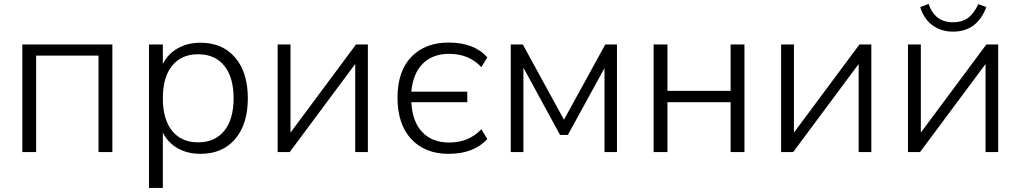

<svg xmlns="http://www.w3.org/2000/svg" viewBox="-20 -762 5113 962"><path d="M91.8 0V-539.1H543V0H473.6V-483.4H161.1V0Z M984.4 -547.9Q1094.7 -547.9 1158.2 -473.6Q1221.7 -399.4 1221.7 -269.5Q1221.7 -139.6 1158.2 -65.4Q1094.7 8.8 984.4 8.8Q919.9 8.8 870.6 -19Q821.3 -46.9 795.9 -97.7V179.7H726.6V-539.1H795.9V-441.4Q821.3 -492.2 870.6 -520Q919.9 -547.9 984.4 -547.9ZM842.3 -432.6Q795.9 -375 795.9 -269.5Q795.9 -164.1 842.3 -106.4Q888.7 -48.8 972.7 -48.8Q1056.6 -48.8 1103.5 -106.4Q1150.4 -164.1 1150.4 -269.5Q1150.4 -375 1103.5 -432.6Q1056.6 -490.2 972.7 -490.2Q888.7 -490.2 842.3 -432.6Z M1371.1 0V-539.1H1435.5V-97.7L1763.7 -539.1H1823.2V0H1759.8V-441.4L1431.6 0Z M2227.5 8.8Q2109.4 8.8 2040.5 -65.4Q1971.7 -139.6 1971.7 -272.5Q1971.7 -405.3 2041 -477.1Q2110.4 -548.8 2227.5 -548.8Q2355.5 -548.8 2421.9 -474.6L2391.6 -425.8Q2330.1 -492.2 2230.5 -492.2Q2146.5 -492.2 2097.7 -442.4Q2048.8 -392.6 2041 -302.7H2321.3V-250H2041Q2045.9 -152.3 2095.7 -100.1Q2145.5 -47.9 2230.5 -47.9Q2329.1 -47.9 2391.6 -114.3L2421.9 -65.4Q2353.5 8.8 2227.5 8.8Z M2539.1 0V-539.1H2599.6L2805.7 -162.1L3012.7 -539.1H3071.3V0H3008.8V-420.9L2825.2 -85.9H2786.1L2602.5 -422.9V0Z M3254.9 0V-539.1H3324.2V-306.6H3640.6V-539.1H3710V0H3640.6V-250H3324.2V0Z M3893.6 0V-539.1H3958V-97.7L4286.1 -539.1H4345.7V0H4282.2V-441.4L3954.1 0Z M4529.3 0V-539.1H4593.8V-97.7L4921.9 -539.1H4981.4V0H4918V-441.4L4589.8 0ZM4590.8 -726.6 4632.8 -742.2Q4664.1 -650.4 4754.9 -650.4Q4799.8 -650.4 4829.6 -671.9Q4859.4 -693.4 4881.8 -741.2L4921.9 -726.6Q4876 -603.5 4754.9 -603.5Q4696.3 -603.5 4652.8 -634.8Q4609.4 -666 4590.8 -726.6Z"/></svg>

Font: Min Sans Light
Style: Regular
Weight: 300
Designer: Jinseong-Kim, NotoSansCJK, Nunito
Foundry: Jinseong-Kim
Version: Version 1.400;Glyphs 3.1.2 (3151)